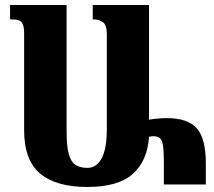

<svg xmlns="http://www.w3.org/2000/svg" viewBox="-20 -734 853 764"><path d="M799 -84V0H632V-87Q632 -133 628.5 -155Q625 -177 616 -184.5Q607 -192 589 -192L573 -190Q567 -95 509 -42.5Q451 10 327 10Q204 10 140 -43Q76 -96 76 -217V-599Q76 -626 70.5 -638Q65 -650 54 -653.5Q43 -657 20 -657V-714H245V-212Q245 -155 253 -123.5Q261 -92 279 -79Q297 -66 328 -66Q364 -66 384.5 -104Q405 -142 405 -220V-599Q405 -634 390 -645.5Q375 -657 349 -657V-714H573V-258Q613 -264 644 -264Q727 -264 763 -223.5Q799 -183 799 -84Z"/></svg>

Font: Noto Serif Armenian Black Cond
Style: Regular
Weight: 900
Width: 3
Designer: Monotype Design team
Foundry: Monotype Imaging Inc.
Version: Version 1.000